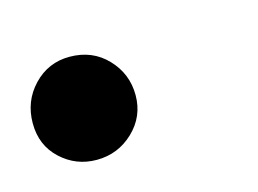

<svg xmlns="http://www.w3.org/2000/svg" viewBox="-39 -186 339 252"><g transform="rotate(-15 130.5 -60.0)"><path d="M68 10Q40 10 19.5 -9Q-1 -28 -1 -58Q-1 -88 19 -109Q39 -130 68 -130Q99 -130 119 -109Q139 -88 139 -59Q139 -30 118 -10Q97 10 68 10Z"/></g></svg>

Font: SVN-Libre Baskerville
Style: Italic
Weight: 400
Italic angle: -14°
Designer: Pablo Impallari, Rodrigo Fuenzalida
Foundry: Pablo Impallari, Rodrigo Fuenzalida
Version: Version 1.000; ttfautohint (v1.8.4)